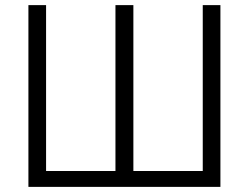

<svg xmlns="http://www.w3.org/2000/svg" viewBox="-20 -730 972 750"><path d="M841 -710V0H91V-710H160V-62H431V-710H501V-62H772V-710Z"/></svg>

Font: Oxford Sans
Style: Regular
Weight: 400
Designer: Matt McInerney, Pablo Impallari, Rodrigo Fuenzalida
Foundry: Matt McInerney, Pablo Impallari, Rodrigo Fuenzalida
Version: Version 3.000g; ttfautohint (v1.5) -l 8 -r 28 -G 28 -x 14 -D